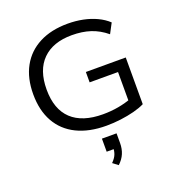

<svg xmlns="http://www.w3.org/2000/svg" viewBox="-171 -852 1173 1271"><g transform="rotate(-20 415.5 -216.0)"><path d="M461 9Q339 9 252.5 -33.5Q166 -76 120.5 -157Q75 -238 75 -352Q75 -465 119.5 -546Q164 -627 248 -670.5Q332 -714 448 -714Q505 -714 556 -703.5Q607 -693 650.5 -672.5Q694 -652 726 -622L689 -552Q637 -595 579 -614Q521 -633 448 -633Q315 -633 242 -560.5Q169 -488 169 -351Q169 -212 244.5 -141Q320 -70 465 -70Q522 -70 574.5 -79.5Q627 -89 674 -107L653 -67V-299H453V-372H734V-43Q702 -27 657.5 -15.5Q613 -4 562 2.5Q511 9 461 9ZM447 282 410 254Q434 230 443 207.5Q452 185 452 158L471 171H402V79H505V147Q505 188 491 221Q477 254 447 282Z"/></g></svg>

Font: Nunito Sans 10pt SemiExpanded
Style: Regular
Weight: 400
Width: 6
Designer: Vernon Adams
Foundry: Vernon Adams
Version: Version 3.101;gftools[0.9.27]